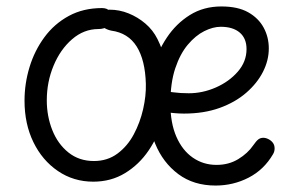

<svg xmlns="http://www.w3.org/2000/svg" viewBox="-20 -567 917 595"><path d="M486 -285Q495 -284 516.5 -281Q538 -278 565 -278Q608 -278 649 -296Q690 -314 717 -345Q744 -376 744 -415Q744 -448 723 -466Q702 -484 664 -484Q640 -484 613 -470.5Q586 -457 562 -428.5Q538 -400 523 -355Q508 -310 508 -246Q508 -186 526.5 -143.5Q545 -101 577.5 -78.5Q610 -56 651 -56Q689 -56 718.5 -74Q748 -92 765 -117Q774 -130 780.5 -135Q787 -140 796 -140Q804 -140 812.5 -135.5Q821 -131 826 -124Q831 -117 831 -107Q831 -103 830 -98.5Q829 -94 826 -89Q798 -41 750.5 -16.5Q703 8 648 8Q580 8 532.5 -27.5Q485 -63 461 -121.5Q437 -180 437 -250Q437 -302 452.5 -354.5Q468 -407 497 -450.5Q526 -494 568.5 -520.5Q611 -547 666 -547Q717 -547 749 -529Q781 -511 797 -481.5Q813 -452 813 -417Q813 -380 795 -344.5Q777 -309 743 -279.5Q709 -250 660.5 -232.5Q612 -215 550 -215Q535 -215 519.5 -216.5Q504 -218 486 -220ZM296 -542Q313 -542 320.5 -532Q328 -522 328 -509Q328 -494 315 -485.5Q302 -477 285 -477Q240 -477 203.5 -445.5Q167 -414 146 -363.5Q125 -313 125 -256Q125 -207 142 -164Q159 -121 192 -94.5Q225 -68 271 -68Q313 -68 344 -91Q375 -114 394.5 -150.5Q414 -187 423.5 -228.5Q433 -270 432 -307Q430 -381 403.5 -423Q377 -465 325 -472Q310 -475 298 -484Q286 -493 286 -507Q286 -520 295 -528.5Q304 -537 320 -537Q350 -537 378.5 -525.5Q407 -514 430.5 -494Q454 -474 468 -446Q484 -414 492.5 -378Q501 -342 501 -303Q501 -250 485.5 -197Q470 -144 440.5 -100.5Q411 -57 367.5 -30.5Q324 -4 269 -4Q208 -4 159.5 -37Q111 -70 83.5 -126.5Q56 -183 56 -255Q56 -308 71.5 -359Q87 -410 117.5 -451.5Q148 -493 193 -517.5Q238 -542 296 -542Z"/></svg>

Font: Playpen Sans Light
Style: Regular
Weight: 300
Designer: Laura Meseguer, Veronika Burian, José Scaglione
Foundry: TypeTogether
Version: Version 1.001